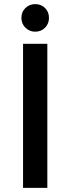

<svg xmlns="http://www.w3.org/2000/svg" viewBox="-20 -913 342 933"><path d="M92 -700H210V0H92ZM151 -893Q180 -893 199 -874Q218 -855 218 -826Q218 -798 199 -778.5Q180 -759 151 -759Q123 -759 103.5 -778.5Q84 -798 84 -826Q84 -855 103.5 -874Q123 -893 151 -893Z"/></svg>

Font: Alexandria
Style: Regular
Weight: 400
Designer: Mohamed Gaber
Foundry: Kief Type Foundry
Version: Version 5.100